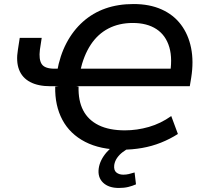

<svg xmlns="http://www.w3.org/2000/svg" viewBox="-20 -734 1029 953"><path d="M587 9Q478 9 402.5 -30Q327 -69 289.5 -139.5Q252 -210 254 -304L270 -306H231Q169 -306 129.5 -327Q90 -348 74.5 -388.5Q59 -429 69 -488L78 -546H187L178 -487Q172 -439 187 -416Q202 -393 251 -393H282L263 -377Q277 -458 310 -520.5Q343 -583 392 -626.5Q441 -670 503.5 -692Q566 -714 643 -714Q722 -714 781.5 -687.5Q841 -661 878 -612Q915 -563 928.5 -496Q942 -429 929 -348L922 -306H359L370 -304Q368 -234 393 -186Q418 -138 470 -112.5Q522 -87 600 -87Q660 -87 719 -104Q778 -121 830 -158L863 -69Q824 -44 779 -26Q734 -8 685 0.5Q636 9 587 9ZM639 -620Q571 -620 518 -592.5Q465 -565 430 -511.5Q395 -458 378 -381L361 -393H851L821 -352Q838 -440 820.5 -499.5Q803 -559 756.5 -589.5Q710 -620 639 -620ZM570 199Q519 199 491.5 172.5Q464 146 470 102Q476 60 509.5 21.5Q543 -17 592 -39L623 0Q606 8 589 21Q572 34 561 50Q550 66 547 85Q544 111 557.5 122Q571 133 592 133Q606 133 619 130Q632 127 648 122L655 181Q637 189 616.5 194Q596 199 570 199Z"/></svg>

Font: Nunito Sans 7pt SemiBold
Style: Italic
Weight: 600
Italic angle: -9°
Designer: Vernon Adams
Foundry: Vernon Adams
Version: Version 3.101;gftools[0.9.27]